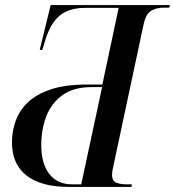

<svg xmlns="http://www.w3.org/2000/svg" viewBox="-20 -734 687 754"><path d="M249 0Q142 0 84.5 -44.5Q27 -89 27 -175Q27 -218 41.5 -259Q56 -300 89.5 -332Q123 -364 179.5 -383Q236 -402 321 -402H382L446 -703H314Q252 -703 216 -674Q180 -645 160 -583L146 -538H136L179 -714H647L645 -704H624Q594 -704 573 -691.5Q552 -679 543 -634L425 -81Q420 -60 420 -47Q420 -24 436 -17Q452 -10 480 -10H498L496 0ZM264 -10H299L381 -392H341Q269 -392 225.5 -360.5Q182 -329 162 -277.5Q142 -226 142 -164Q142 -92 173.5 -51Q205 -10 264 -10Z"/></svg>

Font: Noto Serif Display SemiCondensed Medium
Style: Italic
Weight: 500
Width: 4
Italic angle: -12°
Designer: Monotype Design Team
Foundry: Monotype Imaging Inc.
Version: Version 2.009